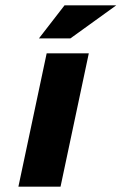

<svg xmlns="http://www.w3.org/2000/svg" viewBox="-20 -700 456 720"><path d="M155 -500 49 0H207L313 -500ZM126 -556H244L416 -680H222Z"/></svg>

Font: LT Wave Text Black Italic
Style: Regular
Weight: 900
Designer: Daniel Lyons
Version: Version 2.5 (Glyphs App)